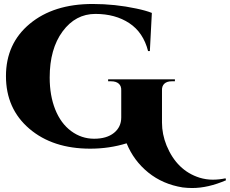

<svg xmlns="http://www.w3.org/2000/svg" viewBox="-20 -734 1157 966"><path d="M947 212Q923 212 899 209Q799 193 726 134Q653 75 617 -13Q530 14 434 14Q245 14 127.5 -86.5Q10 -187 10 -351Q10 -515 130 -614.5Q250 -714 446 -714Q559 -714 666 -691Q714 -681 744 -669L734 -477H725Q701 -571 630.5 -617.5Q560 -664 460 -664Q360 -664 295 -576Q230 -488 230 -344Q230 -253 258 -183Q286 -113 338 -74.5Q390 -36 453.5 -36Q517 -36 553.5 -65.5Q590 -95 590 -143V-279Q591 -301 577.5 -313Q564 -325 539 -325H524V-335H860V-325H844Q820 -325 807 -313Q794 -301 795 -279V-117Q795 -59 818 -2Q870 124 984 160Q1017 170 1050 170Q1083 170 1115 163L1117 173Q1027 212 947 212Z"/></svg>

Font: Cinzel Decorative Black
Style: Regular
Weight: 900
Designer: Natanael Gama
Version: Version 1.002;PS 001.002;hotconv 1.0.56;makeotf.lib2.0.21325